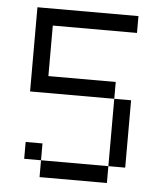

<svg xmlns="http://www.w3.org/2000/svg" viewBox="-48 -667 596 710"><g transform="rotate(5 250.0 -312.5)"><path d="M437.5 -562.5V-625H62.5V-312.5H375Q375 -312.5 375 -62.5H125V0H375V-62.5H437.5Q437.5 -62.5 437.5 -312.5H375V-375H125V-562.5ZM125 -62.5V-125H62.5V-62.5Z"/></g></svg>

Font: BFUnifontExMono
Style: Regular
Weight: 500
Version: Version 15.0.06